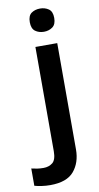

<svg xmlns="http://www.w3.org/2000/svg" viewBox="-168 -797 561 1083"><g transform="rotate(-10 113.0 -255.5)"><path d="M74 -685Q74 -722 94.5 -736.5Q115 -751 144 -751Q172 -751 193 -736.5Q214 -722 214 -685Q214 -648 193 -633Q172 -618 144 -618Q115 -618 94.5 -633Q74 -648 74 -685ZM29 240Q4 240 -20 236.5Q-44 233 -61 228V129Q-44 133 -28 135.5Q-12 138 8 138Q39 138 60 121Q81 104 81 55V-542H206V67Q206 142 165 191Q124 240 29 240Z"/></g></svg>

Font: Noto Sans Medefaidrin SemiBold
Style: Regular
Weight: 600
Designer: Dalton Maag Ltd
Foundry: Dalton Maag Ltd
Version: Version 1.002; ttfautohint (v1.8.4.7-5d5b)